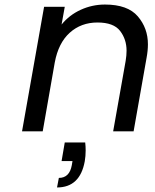

<svg xmlns="http://www.w3.org/2000/svg" viewBox="-20 -578 680 845"><path d="M442 -558Q542 -558 586.5 -506Q631 -454 631 -383Q631 -355 625 -323L568 0H478L533 -310Q537 -334 537 -355Q537 -405 508.5 -442Q480 -479 409 -479Q337 -479 287 -434Q237 -389 221 -303L168 0H77L174 -548H265L251 -470Q285 -512 335.5 -535Q386 -558 442 -558ZM355 49Q357 67 357 84Q357 109 353 132Q332 247 231 247L239 205Q286 205 296 149L299 131H251L265 49Z"/></svg>

Font: Fz Poppins
Style: Italic
Weight: 400
Italic angle: -10°
Designer: Ninad Kale (Devanagari), Jonny Pinhorn (Latin)
Foundry: Indian Type Foundry
Version: Vit hóa bi Vntype.Com & FontZin.Com